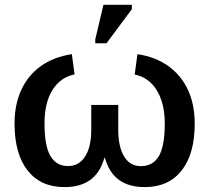

<svg xmlns="http://www.w3.org/2000/svg" viewBox="-20 -762 863 792"><path d="M467.8 -227.5Q467.8 -155.8 492.2 -116.2Q516.6 -76.7 561 -76.7Q611.3 -76.7 635.5 -118.4Q659.7 -160.2 659.7 -252.4Q659.7 -335 627.2 -388.7Q594.7 -442.4 535.6 -454.6L546.9 -538.6Q622.1 -527.3 675 -489Q728 -450.7 755.6 -390.6Q783.2 -330.6 783.2 -252.4Q783.2 -127 729.2 -58.6Q675.3 9.8 577.1 9.8Q511.7 9.8 470.7 -20Q429.7 -49.8 412.6 -111.3H410.6Q393.6 -49.8 352.5 -20Q311.5 9.8 246.1 9.8Q147.9 9.8 94 -58.6Q40 -127 40 -252.4Q40 -331.1 67.9 -391.4Q95.7 -451.7 148.7 -489.5Q201.7 -527.3 276.4 -538.6L287.6 -455.1Q229.5 -443.4 196.5 -390.9Q163.6 -338.4 163.6 -252.9Q163.6 -160.6 187.7 -118.9Q211.9 -77.1 261.2 -77.1Q305.7 -77.1 331.1 -116.5Q356.4 -155.8 356.4 -227.5V-329.1H467.8ZM523.9 -724.1 419.4 -583.5H373V-599.6L406.7 -742.2H523.9Z"/></svg>

Font: Arimo SemiBold
Style: Regular
Weight: 600
Designer: Steve Matteson
Foundry: Monotype Imaging Inc.
Version: Version 1.33